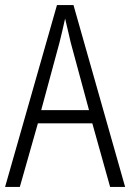

<svg xmlns="http://www.w3.org/2000/svg" viewBox="-20 -735 512 755"><path d="M413 0 343 -250H129L58 0H0L204 -715H269L472 0ZM258 -568Q253 -591 247 -615.5Q241 -640 236 -662Q231 -639 225.5 -615.5Q220 -592 214 -568L142 -302H330Z"/></svg>

Font: Noto Sans Lao Condensed Light
Style: Regular
Weight: 300
Width: 3
Designer: Monotype Design Team
Foundry: Monotype Imaging Inc.
Version: Version 2.003; ttfautohint (v1.8.4.7-5d5b)